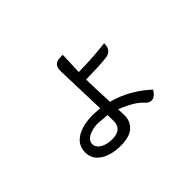

<svg xmlns="http://www.w3.org/2000/svg" viewBox="-124 -903 1248 1248"><g transform="rotate(-45 500.0 -278.5)"><path d="M467 -83 466 -138 384 -145Q335 -145 298 -126Q262 -107 262 -75Q262 -44 295 -24Q328 -5 376 -5Q467 -5 467 -83ZM537 -621 531 -468Q668 -470 780 -484Q781 -414 716 -409Q660 -402 531 -400V-374Q531 -342 538 -188Q678 -151 792 -46Q750 24 700 -17Q655 -72 541 -116Q543 -72 543 -59Q543 -5 506 29Q469 64 385 64Q301 64 246 29Q191 -6 191 -70Q191 -134 246 -170Q302 -207 404 -207L463 -203L452 -556Q450 -621 515 -621Z"/></g></svg>

Font: Swei Toothpaste CJK TC
Style: Regular
Weight: 400
Version: Version 1.0